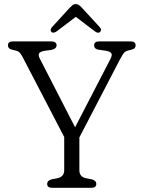

<svg xmlns="http://www.w3.org/2000/svg" viewBox="-20 -898 686 918"><path d="M440.5 -19Q440.5 0 417 0H229Q205.5 0 205.5 -19Q205.5 -34.5 226.5 -40.5L255.5 -46Q287 -53.5 287 -84V-243L88 -625.5Q80 -640.5 73.8 -646.8Q67.5 -653 56.5 -656L41 -659.5Q27 -662.5 22.5 -668.2Q18 -674 18 -681Q18 -700 41.5 -700H224.5Q250.5 -700 250.5 -681Q250.5 -664.5 223.5 -659L192.5 -655Q171.5 -651 166.8 -642.8Q162 -634.5 170.5 -617.5L339 -289.5L507.5 -615Q517 -633 513 -642Q509 -651 488.5 -655L450 -660.5Q430 -664.5 430 -681Q430 -700 454 -700H605Q628.5 -700 628.5 -681Q628.5 -674 624.5 -668.8Q620.5 -663.5 605.5 -659.5L597.5 -658Q582 -654.5 574.5 -647Q567 -639.5 553 -613L359.5 -241V-84Q359.5 -53 390.5 -46L419.5 -40.5Q440.5 -34 440.5 -19ZM458 -744.5Q448.5 -737 433 -748.5L342.5 -817.5L251.5 -748.5Q236 -737.5 226.5 -744.5Q222.5 -748 222.2 -754.5Q222 -761 228 -767.5L312.5 -860Q320.5 -868.5 326.8 -873.5Q333 -878.5 342.5 -878.5Q351.5 -878.5 358 -873.5Q364.5 -868.5 372.5 -860L457.5 -767.5Q463.5 -761 462.8 -754.5Q462 -748 458 -744.5Z"/></svg>

Font: Fraunces 72pt SuperSoft Light
Style: Regular
Weight: 300
Version: Version 1.000;[0bf87f6ff]